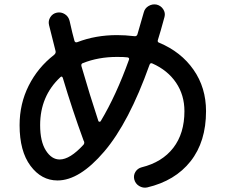

<svg xmlns="http://www.w3.org/2000/svg" viewBox="-20 -822 1040 885"><path d="M257.8 -465.8Q165 -378.9 165 -245.1Q165 -169.9 191.4 -128.4Q217.8 -86.9 254.9 -86.9Q302.7 -86.9 365.2 -155.3Q371.1 -163.1 366.2 -172.9Q364.3 -174.8 364.3 -176.8Q313.5 -315.4 269.5 -462.9Q265.6 -473.6 257.8 -465.8ZM519.5 -559.6Q433.6 -559.6 362.3 -531.2Q352.5 -528.3 355.5 -516.6Q393.6 -384.8 433.6 -263.7Q435.5 -260.7 439 -260.7Q442.4 -260.7 444.3 -263.7Q515.6 -382.8 574.2 -545.9Q578.1 -555.7 567.4 -557.6Q551.8 -559.6 519.5 -559.6ZM245.1 9.8Q170.9 9.8 120.6 -57.6Q70.3 -125 70.3 -245.1Q70.3 -343.8 112.3 -427.2Q154.3 -510.7 228.5 -568.4Q238.3 -576.2 236.3 -585.9L206.1 -706.1Q201.2 -725.6 211.9 -742.7Q222.7 -759.8 242.2 -763.7Q261.7 -767.6 278.8 -756.8Q295.9 -746.1 300.8 -725.6Q314.5 -664.1 323.2 -633.8Q326.2 -624 336.9 -627.9Q420.9 -660.2 519.5 -660.2Q556.6 -660.2 598.6 -655.3Q609.4 -653.3 613.3 -663.1Q627.9 -711.9 642.6 -764.6Q647.5 -784.2 665 -794.4Q682.6 -804.7 702.1 -800.8Q721.7 -795.9 732.4 -779.3Q743.2 -762.7 738.3 -744.1Q718.8 -671.9 708 -638.7Q704.1 -627.9 713.9 -625Q814.5 -583 872.1 -500.5Q929.7 -418 929.7 -309.6Q929.7 -168.9 858.4 -78.6Q787.1 11.7 658.2 42Q638.7 45.9 621.1 35.2Q603.5 24.4 598.6 3.9Q594.7 -14.6 604.5 -30.3Q614.3 -45.9 632.8 -50.8Q727.5 -74.2 778.8 -140.6Q830.1 -207 830.1 -309.6Q830.1 -383.8 791.5 -440.9Q752.9 -498 682.6 -529.3Q672.9 -534.2 668.9 -522.5Q574.2 -256.8 460.4 -123.5Q346.7 9.8 245.1 9.8Z"/></svg>

Font: Rounded-X Mgen+ 1m medium
Style: Regular
Weight: 500
Designer: [Source Han Sans]
Ryoko NISHIZUKA  (kana & ideographs); Paul D. Hunt (Latin, Greek & Cyrillic); Wenlong ZHANG  (bopomofo
Version: Version 1.059.20150602